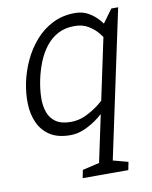

<svg xmlns="http://www.w3.org/2000/svg" viewBox="-81 -569 655 829"><g transform="rotate(-10 246.5 -154.0)"><path d="M463 -500H493L344 200H284L420 -441ZM429 -350Q429 -350 420.5 -365.5Q412 -381 395.5 -401.5Q379 -422 353.5 -437.5Q328 -453 293 -453L305 -508Q338 -508 364 -493Q390 -478 408.5 -456Q427 -434 439 -412Q451 -390 457 -375Q463 -360 463 -360ZM387 -150 417 -140Q417 -140 404.5 -125Q392 -110 370.5 -88Q349 -66 321 -44Q293 -22 260.5 -7Q228 8 195 8L207 -48Q242 -48 274 -63.5Q306 -79 331.5 -99Q357 -119 372 -134.5Q387 -150 387 -150ZM207 -48 195 8Q140 8 106 -14Q72 -36 55 -73Q38 -110 36.5 -156Q35 -202 45 -250Q55 -298 76.5 -344Q98 -390 130.5 -427Q163 -464 206.5 -486Q250 -508 305 -508L293 -453Q251 -453 220 -436.5Q189 -420 166.5 -391Q144 -362 129.5 -325.5Q115 -289 107 -250Q99 -211 98 -175Q97 -139 107 -110Q117 -81 141 -64.5Q165 -48 207 -48ZM334 200 346 145 421 165 414 200ZM214 200 221 165 306 145 294 200Z"/></g></svg>

Font: Epunda Slab Light
Style: Italic
Weight: 300
Italic angle: -12°
Designer: Simon Atzbach
Foundry: typofactur
Version: Version 1.102